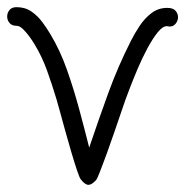

<svg xmlns="http://www.w3.org/2000/svg" viewBox="-73 -486 517 536"><path d="M174 30Q164 30 152 14Q149 10 142 -10.5Q135 -31 126.5 -60Q118 -89 109.5 -119.5Q101 -150 94.5 -174Q88 -198 85 -208Q73 -248 58.5 -288.5Q44 -329 23 -363Q19 -370 10.5 -382Q2 -394 -8 -404Q-18 -414 -27 -414Q-40 -414 -46.5 -422Q-53 -430 -53 -440Q-53 -450 -46.5 -458Q-40 -466 -27 -466Q-3 -466 14.5 -454Q32 -442 45 -424.5Q58 -407 68 -390Q95 -345 114 -291Q133 -237 148 -181.5Q163 -126 176 -74Q202 -151 229 -225.5Q256 -300 293 -373Q303 -393 317 -414Q331 -435 350 -449.5Q369 -464 394 -464Q410 -464 417 -456Q424 -448 424 -438Q424 -428 417 -419.5Q410 -411 399 -412Q398 -412 396.5 -412.5Q395 -413 393 -413Q381 -413 367 -395.5Q353 -378 338.5 -351Q324 -324 311.5 -294.5Q299 -265 290 -241.5Q281 -218 277 -207Q274 -198 265.5 -173.5Q257 -149 246.5 -118Q236 -87 225 -57Q214 -27 206 -6.5Q198 14 195 17Q183 30 174 30Z"/></svg>

Font: Twinkle Star
Style: Regular
Weight: 400
Designer: Robert E. Leuschke
Foundry: Robert E. Leuschke
Version: Version 2.010; ttfautohint (v1.8.3)